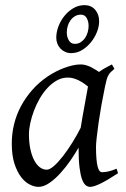

<svg xmlns="http://www.w3.org/2000/svg" viewBox="-20 -708 490 748"><path d="M294.4 -210.4Q297.9 -232.4 302 -256.1Q306.2 -279.8 310.3 -301.8Q314.5 -323.7 317.6 -342Q320.8 -360.4 322.8 -371.1Q315.4 -377 306.6 -383.1Q297.9 -389.2 287.8 -394.3Q277.8 -399.4 266.8 -402.6Q255.9 -405.8 244.1 -405.8Q221.7 -405.8 201.9 -394.8Q182.1 -383.8 165.3 -365.7Q148.4 -347.7 135 -324.5Q121.6 -301.3 112.3 -276.6Q103 -252 97.9 -228Q92.8 -204.1 92.8 -185.1Q92.8 -153.3 98.1 -127.9Q103.5 -102.5 112.8 -84.5Q122.1 -66.4 134.8 -56.6Q147.5 -46.9 162.1 -46.9Q173.8 -46.9 190.7 -61.8Q207.5 -76.7 225.8 -100.3Q244.1 -124 262.2 -153.1Q280.3 -182.1 294.4 -210.4ZM439.9 -33.2Q397.5 -5.4 371.3 7.3Q345.2 20 331.1 20Q322.3 20 314.2 13.9Q306.2 7.8 299.8 -9Q293.5 -25.9 289.8 -55.7Q286.1 -85.4 286.1 -132.8Q273.4 -110.4 255.1 -83.7Q236.8 -57.1 215.8 -33.9Q194.8 -10.7 172.6 4.6Q150.4 20 129.9 20Q113.8 20 95.5 10.7Q77.1 1.5 61.8 -18.8Q46.4 -39.1 36.1 -71Q25.9 -103 25.9 -148.9Q25.9 -187.5 34.9 -224.4Q43.9 -261.2 62 -294.9Q80.1 -328.6 106.2 -358.2Q132.3 -387.7 167 -411.1Q180.2 -419.9 196 -428.2Q211.9 -436.5 228.8 -442.9Q245.6 -449.2 262.2 -453.1Q278.8 -457 293.9 -457Q304.2 -457 314 -454.3Q323.7 -451.7 332.8 -447.3Q341.8 -442.9 350.1 -437.7Q358.4 -432.6 365.7 -427.7Q377 -436 389.6 -443.1Q402.3 -450.2 416 -457L425.8 -439.9Q417.5 -433.1 412.1 -427.7Q406.7 -422.4 402.6 -415.3Q398.4 -408.2 395.5 -397.9Q392.6 -387.7 389.2 -371.1Q381.8 -335.9 375.2 -299.1Q368.7 -262.2 364 -229.5Q359.4 -196.8 356.7 -171.9Q354 -147 354 -136.2Q354 -108.4 355.7 -89.4Q357.4 -70.3 360.4 -58.8Q363.3 -47.4 367.7 -42.2Q372.1 -37.1 377.9 -37.1Q387.7 -37.1 401.1 -39.8Q414.6 -42.5 434.1 -50.8ZM325.2 -606.9Q325.2 -624 317.9 -637.5Q310.5 -650.9 295.4 -650.9Q281.7 -650.9 271.5 -644.5Q261.2 -638.2 254.2 -628.2Q247.1 -618.2 243.7 -606Q240.2 -593.8 240.2 -582Q240.2 -564 248.3 -550.5Q256.3 -537.1 271.5 -537.1Q284.7 -537.1 294.7 -543.7Q304.7 -550.3 311.5 -560.3Q318.4 -570.3 321.8 -582.8Q325.2 -595.2 325.2 -606.9ZM366.2 -625Q366.2 -605 357.7 -583.3Q349.1 -561.5 334.2 -543.2Q319.3 -524.9 299.6 -512.9Q279.8 -501 257.3 -501Q244.6 -501 233.9 -505.9Q223.1 -510.7 215.3 -519Q207.5 -527.3 203.4 -538.1Q199.2 -548.8 199.2 -561Q199.2 -583 207.8 -605.5Q216.3 -627.9 231.2 -646.2Q246.1 -664.6 266.1 -676.3Q286.1 -688 309.1 -688Q335 -688 350.6 -670.2Q366.2 -652.3 366.2 -625Z"/></svg>

Font: Gentium Plus Am
Style: Italic
Weight: 400
Italic angle: -8°
Designer: J. Victor Gaultney, Annie Olsen, Iska Routamaa, Becca Hirsbrunner
Foundry: SIL International
Version: Version 5.000